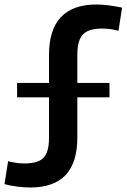

<svg xmlns="http://www.w3.org/2000/svg" viewBox="-26 -729 563 854"><path d="M108 105Q82 105 50.5 101Q19 97 -6 90L10 -12Q24 -8 43.5 -5Q63 -2 83 -2Q123 -2 147 -13Q171 -24 181.5 -49Q192 -74 192 -116V-485Q192 -597 245 -653Q298 -709 403 -709Q428 -709 459 -705Q490 -701 517 -695L501 -592Q487 -596 468 -599Q449 -602 429 -602Q389 -602 364.5 -591Q340 -580 329 -554.5Q318 -529 318 -487V-118Q318 -6 266 49.5Q214 105 108 105ZM50 -360H461V-296H50Z"/></svg>

Font: Pathway Extreme 28pt SemiBold
Style: Regular
Weight: 600
Designer: Eduardo Rodriguez Tunni
Foundry: Eduardo Rodriguez Tunni
Version: Version 1.001;gftools[0.9.26]